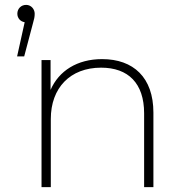

<svg xmlns="http://www.w3.org/2000/svg" viewBox="-20 -766 752 786"><path d="M398 -524C296 -524 221 -476 187 -398V-520H150V0H188V-279C188 -406 267 -489 394 -489C505 -489 570 -425 570 -302V0H608V-305C608 -449 526 -524 398 -524ZM115 -671C120 -688 122 -697 122 -710C122 -728 108 -746 87 -746C66 -746 51 -730 51 -710C51 -692 63 -678 81 -675L50 -535H79Z"/></svg>

Font: Montserrat-Alt1 ExtLt
Style: Regular
Weight: 200
Designer: Differentunic
Foundry: Differentunic
Version: Version 7.222